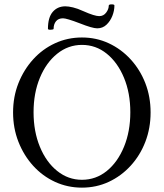

<svg xmlns="http://www.w3.org/2000/svg" viewBox="-20 -848 751 881"><path d="M356 13Q290 13 232.5 -13.5Q175 -40 132 -87.5Q89 -135 64.5 -197.5Q40 -260 40 -332Q40 -404 64.5 -466Q89 -528 132 -575.5Q175 -623 232.5 -649.5Q290 -676 356 -676Q422 -676 479 -649.5Q536 -623 579.5 -575.5Q623 -528 647 -466Q671 -404 671 -332Q671 -260 647 -197.5Q623 -135 579.5 -87.5Q536 -40 479 -13.5Q422 13 356 13ZM356 -23Q420 -23 470 -63.5Q520 -104 549 -174.5Q578 -245 578 -333Q578 -421 549 -491Q520 -561 470 -601.5Q420 -642 356 -642Q293 -642 242.5 -601.5Q192 -561 163 -491Q134 -421 134 -333Q134 -245 163 -174.5Q192 -104 242.5 -63.5Q293 -23 356 -23ZM426 -718Q404 -718 346 -741Q286 -764 269 -764Q248 -764 237 -750.5Q226 -737 226 -716Q226 -712 213 -711.5Q200 -711 200 -716Q200 -768 222 -793.5Q244 -819 280 -819Q294 -819 315 -814Q336 -809 362 -797Q389 -785 407 -779.5Q425 -774 435 -774Q455 -774 467 -790Q479 -806 479 -822Q479 -828 492 -828Q505 -828 505 -823Q505 -799 495.5 -775Q486 -751 468.5 -734.5Q451 -718 426 -718Z"/></svg>

Font: Junicode
Style: Regular
Weight: 400
Designer: Peter S. Baker
Version: Version 2.100; ttfautohint (v1.8.4)